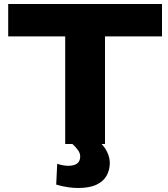

<svg xmlns="http://www.w3.org/2000/svg" viewBox="-20 -720 841 960"><path d="M266 99Q281 104 295.5 106.5Q310 109 321 109Q381 109 381 62Q381 46 369.5 30Q358 14 342 0H306V-538H21V-700H790V-538H505V0H488Q507 20 518 45Q529 70 529 95Q529 129 513.5 157.5Q498 186 463 203Q428 220 370 220Q347 220 319.5 216Q292 212 261 203Z"/></svg>

Font: Georama Extended
Style: Bold
Weight: 700
Width: 7
Designer: Jean-Baptiste Levee
Foundry: Production Type
Version: Version 1.000